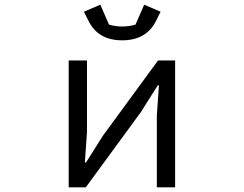

<svg xmlns="http://www.w3.org/2000/svg" viewBox="-20 -799 1040 819"><path d="M358 -709 338 -749 408 -779 445 -694Q472 -686 501 -686Q531 -686 558 -694L595 -779L665 -749L645 -709Q604 -627 501 -627Q399 -627 358 -709ZM346 0H273V-541H351V-234L342 -106H347L419 -220L654 -541H727V0H649V-307L658 -435H653L581 -321Z"/></svg>

Font: IBM Plex Sans JP
Style: Regular
Weight: 400
Designer: Mike Abbink; Paul van der Laan; Pieter van Rosmalen; Wujin Sim; Yejin Wi; Jinhee Kim; Boomi Park; Yona Kim; Kichan Ma
Foundry: Sandoll Inc.
Version: Version 1.001